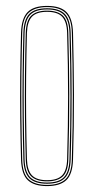

<svg xmlns="http://www.w3.org/2000/svg" viewBox="-20 -625 318 650"><path d="M139.2 5Q95.5 5 74.1 -15Q52.8 -35 51.2 -85Q49.2 -154.5 48.5 -223.4Q47.8 -292.2 48.4 -364.1Q49 -436 51.2 -514Q52.8 -563 73.4 -584Q94 -605 139.2 -605Q184.8 -605 205.2 -584Q225.8 -563 227.2 -514Q230 -410.8 230.4 -305.2Q230.8 -199.8 227.2 -85Q225.8 -35 204.4 -15Q183 5 139.2 5ZM139.2 1Q180.8 1 201.4 -18Q222 -37 223.2 -85.2Q226.8 -202 226.5 -305.8Q226.2 -409.5 223.2 -513.8Q222 -562.2 201.5 -581.6Q181 -601 139.2 -601Q97.8 -601 77.1 -581.6Q56.5 -562.2 55.2 -513.8Q53.2 -444.2 52.5 -375.2Q51.8 -306.2 52.4 -234.6Q53 -163 55.2 -85.2Q56.5 -37 77.1 -18Q97.8 1 139.2 1ZM139.2 -3Q97.8 -3 79.1 -22.1Q60.5 -41.2 59.2 -85.2Q57.2 -159 56.5 -229.2Q55.8 -299.5 56.5 -369.9Q57.2 -440.2 59.2 -513.8Q60.5 -558.5 79.1 -577.8Q97.8 -597 139.2 -597Q180.8 -597 199.4 -577.8Q218 -558.5 219.2 -513.8Q221.2 -444.2 222 -375.2Q222.8 -306.2 222.1 -234.5Q221.5 -162.8 219.2 -85.2Q218 -41.2 199.4 -22.1Q180.8 -3 139.2 -3ZM139.2 -7Q178.8 -7 196.4 -25.1Q214 -43.2 215.2 -85.5Q218.5 -196.2 218.5 -300Q218.5 -403.8 215.2 -513.5Q214 -556 196.4 -574.5Q178.8 -593 139.2 -593Q99.8 -593 82.1 -574.5Q64.5 -556 63.2 -513.5Q61.2 -443.8 60.5 -374.8Q59.8 -305.8 60.4 -234.4Q61 -163 63.2 -85.5Q64.5 -43.2 82.2 -25.1Q100 -7 139.2 -7ZM139.2 -11Q104 -11 86.2 -27.4Q68.5 -43.8 67.2 -85.5Q65.2 -159.5 64.5 -229.8Q63.8 -300 64.5 -370Q65.2 -440 67.2 -513.5Q68.5 -556 86.2 -572.5Q104 -589 139.2 -589Q174.5 -589 192.4 -572.5Q210.2 -556 211.2 -513.5Q214.2 -408.8 214.5 -305.5Q214.8 -202.2 211.2 -85.5Q210.2 -43.8 192.4 -27.4Q174.5 -11 139.2 -11ZM139.2 -15Q174.5 -15 190.4 -31.5Q206.2 -48 207.2 -85.8Q210.5 -197.2 210.5 -299.9Q210.5 -402.5 207.2 -513.5Q206.2 -551.8 190.4 -568.4Q174.5 -585 139.2 -585Q104 -585 88.2 -568.4Q72.5 -551.8 71.2 -513.5Q69.2 -439 68.5 -368.8Q67.8 -298.5 68.5 -228.8Q69.2 -159 71.2 -85.8Q72.5 -48 88.2 -31.5Q104 -15 139.2 -15Z"/></svg>

Font: Big Shoulders Inline Thin
Style: Regular
Weight: 100
Designer: Patric King
Foundry: XO Type Co
Version: Version 2.002